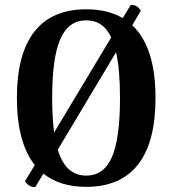

<svg xmlns="http://www.w3.org/2000/svg" viewBox="-20 -749 699 784"><path d="M615 -349Q615 -168 543.5 -77Q472 14 332 14Q225 14 157 -40L124 15Q97 15 82 -9L122 -75Q49 -168 49 -349Q49 -529 120.5 -620Q192 -711 332 -711Q421 -711 481 -675L514 -729Q541 -730 555 -705L520 -646Q615 -557 615 -349ZM201 -208 434 -596Q402 -666 332 -666Q260 -666 226.5 -590Q193 -514 193 -349Q193 -270 201 -208ZM470 -349Q470 -466 454 -536L216 -138Q232 -84 261 -58Q290 -32 332 -32Q404 -32 437 -107.5Q470 -183 470 -349Z"/></svg>

Font: Arima Madurai Black
Style: Regular
Weight: 900
Designer: Joana Correia and Natanael Gama
Foundry: NDISCOVER
Version: Version 1.019